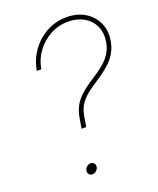

<svg xmlns="http://www.w3.org/2000/svg" viewBox="-138 -821 749 910"><g transform="rotate(-20 236.0 -366.0)"><path d="M194.8 -215.8 203.1 -265.6Q208.5 -298.3 221.7 -323.7Q234.9 -349.1 260 -372.1Q285.2 -395 325.7 -420.9Q386.2 -458.5 412.4 -490.7Q438.5 -522.9 444.8 -561.5Q452.1 -606.9 436.3 -641.4Q420.4 -675.8 387 -695.3Q353.5 -714.8 307.6 -714.8Q259.3 -714.8 217.8 -692.6Q176.3 -670.4 148.2 -632.3Q120.1 -594.2 111.8 -545.9H89.4Q98.6 -600.6 129.6 -643.8Q160.6 -687 207 -712.2Q253.4 -737.3 307.6 -737.3Q359.9 -737.3 398.7 -714.4Q437.5 -691.4 456.5 -651.1Q475.6 -610.8 466.8 -559.6Q459 -513.7 430.2 -478.3Q401.4 -442.9 335.4 -400.9Q297.9 -377 275.9 -356.9Q253.9 -336.9 242.7 -315.7Q231.4 -294.4 226.6 -265.6L218.3 -215.8ZM170.4 4.9Q159.7 4.9 153.1 -2.9Q146.5 -10.7 148.4 -21.5Q150.4 -32.2 159.2 -39.8Q168 -47.4 178.7 -47.4Q189.5 -47.4 195.8 -39.8Q202.1 -32.2 200.2 -21.5Q198.2 -10.7 189.7 -2.9Q181.2 4.9 170.4 4.9Z"/></g></svg>

Font: Inter 18pt Thin
Style: Italic
Weight: 250
Italic angle: -9.3988°
Version: Version 4.001;git-66647c0bb